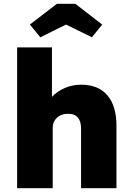

<svg xmlns="http://www.w3.org/2000/svg" viewBox="-20 -989 693 1009"><path d="M70 0V-740H253V-480Q280 -509 320.5 -526.5Q361 -544 406 -544Q496 -544 544 -488.5Q592 -433 592 -328V0H406V-313Q406 -392 336 -391Q301 -391 279 -370Q257 -349 257 -318V0ZM192 -793 137 -860 279 -969H376L517 -860L463 -793L327 -860Z"/></svg>

Font: Lexend ExtraBold
Style: Regular
Weight: 800
Designer: Bonnie Shaver-Troup, Thomas Jockin
Foundry: Lexend
Version: Version 1.007; ttfautohint (v1.8.3)